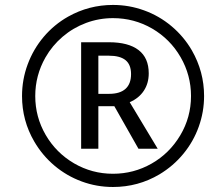

<svg xmlns="http://www.w3.org/2000/svg" viewBox="-20 -744 870 774"><path d="M118.2 -173.3Q68.8 -257.8 68.8 -356.9Q68.8 -423.3 91.6 -484.6Q114.3 -545.9 156.2 -595.5Q198.2 -645 254.4 -676.8Q338.4 -724.1 435.5 -724.1Q500.5 -724.1 561 -702.1Q621.6 -680.2 671.1 -638.7Q720.7 -597.2 753.4 -541Q802.7 -455.1 802.7 -356.9Q802.7 -293 781.2 -233.2Q759.8 -173.3 719.2 -124Q678.7 -74.7 622.6 -41Q536.6 9.8 435.5 9.8Q369.6 9.8 309.3 -12.5Q249 -34.7 200 -75.9Q150.9 -117.2 118.2 -173.3ZM706.5 -198.2Q750 -271 750 -356.9Q750 -440.9 708 -513.7Q666 -586.4 593.3 -628.9Q520.5 -670.9 435.5 -670.9Q378.9 -670.9 326.7 -651.4Q274.4 -631.8 232.4 -595.9Q190.4 -560.1 163.1 -512.2Q122.1 -439.9 122.1 -356.9Q122.1 -272.5 164.1 -200.2Q206.1 -127.9 278.8 -85.4Q351.1 -43.5 435.5 -43.5Q519 -43.5 591.1 -84.5Q663.1 -125.5 706.5 -198.2ZM307.1 -573.7H418.9Q497.6 -573.7 538.6 -542.2Q579.6 -510.7 579.6 -448.2Q579.6 -408.2 559.8 -378.2Q540 -348.1 502.9 -332L615.7 -144.5H538.1L440.9 -315.9H376.5V-144.5H307.1ZM508.3 -445.3Q508.3 -483.4 486.1 -501.5Q463.9 -519.5 418.9 -519.5H376.5V-365.7H419.9Q463.4 -365.7 485.8 -385.7Q508.3 -405.8 508.3 -445.3Z"/></svg>

Font: Viking Open Sans
Style: Italic
Weight: 400
Italic angle: -12°
Foundry: Ascender Corporation
Version: Version 2.000